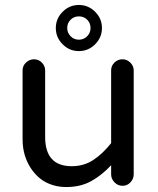

<svg xmlns="http://www.w3.org/2000/svg" viewBox="-20 -772 635 774"><path d="M298 -566Q260 -566 232.5 -593.5Q205 -621 205 -659Q205 -697 232.5 -724.5Q260 -752 298 -752Q336 -752 363.5 -724.5Q391 -697 391 -659Q391 -621 363.5 -593.5Q336 -566 298 -566ZM298 -612Q318 -612 331.5 -626Q345 -640 345 -659Q345 -679 331.5 -692.5Q318 -706 298 -706Q278 -706 264.5 -692.5Q251 -679 251 -659Q251 -640 264.5 -626Q278 -612 298 -612ZM247 -18Q195 -18 153 -44Q115 -70 93 -113.5Q71 -157 71 -211V-488Q71 -507 85 -520Q99 -533 117 -533Q136 -533 149 -519.5Q162 -506 162 -488V-220Q162 -102 269 -102Q318 -102 356 -127Q394 -152 428 -195V-488Q428 -507 441.5 -520Q455 -533 474 -533Q492 -533 505.5 -519.5Q519 -506 519 -488V-69Q519 -51 506 -37Q493 -23 474 -23Q455 -23 441.5 -37Q428 -51 428 -69V-106Q391 -66 348 -42Q305 -18 247 -18Z"/></svg>

Font: Huninn
Style: Regular
Weight: 400
Designer: justfont
Foundry: justfont
Version: Version 1.003